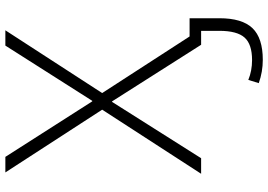

<svg xmlns="http://www.w3.org/2000/svg" viewBox="-162 -608 1000 716"><g transform="rotate(-90 338.0 -250.0)"><path d="M628 -43V68Q628 153 591 191.5Q554 230 473 230Q428 230 386 215L398 176Q432 190 472 190Q531 190 556 162Q581 134 581 68V0H538H529L318 -332H316L106 0H48L287 -369L53 -730H111L318 -406H320L526 -730H583L349 -369L560 -43Z"/></g></svg>

Font: M PLUS 1p Light
Style: Regular
Weight: 300
Version: Version 1.061